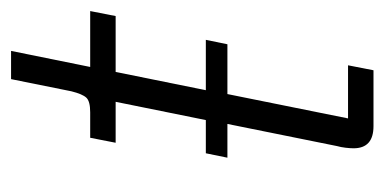

<svg xmlns="http://www.w3.org/2000/svg" viewBox="-194 -501 695 347"><g transform="rotate(-90 153.5 -327.5)"><path d="M200 0H99Q59 0 59 -36Q59 -42 60 -50.5Q61 -59 63 -66L103 -264H42L50 -303H110L143 -466H69L78 -512H124Q144 -512 150.5 -519Q157 -526 162 -546L184 -655H235L206 -512H307L298 -466H197L164 -303H255L247 -264H157L113 -46H209Z"/></g></svg>

Font: IBM Plex Sans Cond Light
Style: Italic
Weight: 300
Width: 3
Italic angle: -11°
Designer: Mike Abbink, Paul van der Laan, Pieter van Rosmalen
Foundry: Bold Monday
Version: Version 1.3